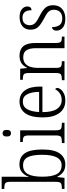

<svg xmlns="http://www.w3.org/2000/svg" viewBox="736 -1536 810 2322"><g transform="rotate(-90 1141.0 -375.0)"><path d="M312 10Q258 10 222 -16Q186 -42 166 -86H161L151 0H17V-32H29Q68 -32 85.5 -43.5Q103 -55 103 -104V-655Q103 -705 85.5 -716.5Q68 -728 31 -728H17V-760H165V-569Q165 -551 164.5 -525.5Q164 -500 163.5 -475.5Q163 -451 161 -434H164Q184 -485 220 -515Q256 -545 315 -545Q404 -545 449 -479Q494 -413 494 -268Q494 -123 445.5 -56.5Q397 10 312 10ZM304 -35Q430 -35 430 -270Q430 -388 401 -444.5Q372 -501 303 -501Q229 -501 197 -442.5Q165 -384 165 -269Q165 -155 195.5 -95Q226 -35 304 -35Z M691 -647Q673 -647 662 -658Q651 -669 651 -698Q651 -727 662 -738Q673 -749 691 -749Q708 -749 719.5 -738Q731 -727 731 -698Q731 -669 719.5 -658Q708 -647 691 -647ZM572 0V-32H590Q630 -32 647 -43.5Q664 -55 664 -103V-431Q664 -480 648 -492Q632 -504 594 -504H585V-536H726V-105Q726 -56 743 -44Q760 -32 800 -32H818V0Z M1084 10Q989 10 935.5 -61.5Q882 -133 882 -263Q882 -404 932 -474Q982 -544 1075 -544Q1160 -544 1207.5 -480.5Q1255 -417 1255 -299V-267H946Q946 -148 985 -91Q1024 -34 1093 -34Q1143 -34 1175 -58Q1207 -82 1223 -113Q1229 -110 1233.5 -103.5Q1238 -97 1238 -86Q1238 -68 1221 -45.5Q1204 -23 1170 -6.5Q1136 10 1084 10ZM1191 -307Q1190 -395 1162.5 -449.5Q1135 -504 1075 -504Q1012 -504 982 -452Q952 -400 947 -307Z M1332 0V-32H1344Q1385 -32 1402 -43.5Q1419 -55 1419 -105V-433Q1419 -481 1402 -492.5Q1385 -504 1348 -504H1337V-536H1471L1479 -454H1483Q1509 -505 1544 -524.5Q1579 -544 1628 -544Q1704 -544 1743 -498Q1782 -452 1782 -354V-105Q1782 -72 1788.5 -56.5Q1795 -41 1810 -36.5Q1825 -32 1852 -32H1859V0H1719V-354Q1719 -420 1694.5 -459.5Q1670 -499 1610 -499Q1563 -499 1534.5 -475.5Q1506 -452 1493.5 -413Q1481 -374 1481 -326V-102Q1481 -54 1497.5 -43Q1514 -32 1554 -32H1562V0Z M2077 10Q2003 10 1967.5 -20.5Q1932 -51 1932 -95Q1932 -126 1945.5 -138.5Q1959 -151 1974 -151Q1974 -96 1997.5 -61.5Q2021 -27 2079 -27Q2131 -27 2157.5 -55Q2184 -83 2184 -129Q2184 -153 2175.5 -171.5Q2167 -190 2145 -207Q2123 -224 2082 -245Q2032 -272 2001.5 -295Q1971 -318 1957 -345.5Q1943 -373 1943 -412Q1943 -474 1984.5 -508.5Q2026 -543 2095 -543Q2159 -543 2191.5 -515Q2224 -487 2224 -450Q2224 -426 2212 -412.5Q2200 -399 2178 -399Q2178 -508 2088 -508Q2041 -508 2019 -483Q1997 -458 1997 -421Q1997 -379 2025 -353.5Q2053 -328 2112 -299Q2183 -263 2211 -228Q2239 -193 2239 -138Q2239 -68 2194.5 -29Q2150 10 2077 10Z"/></g></svg>

Font: Noto Serif Tamil SemiCondensed Light
Style: Italic
Weight: 300
Width: 4
Italic angle: -12°
Designer: Indian Type Foundry, Tom Grace, and the Monotype Design Team
Foundry: Monotype Imaging Inc.
Version: Version 2.003; ttfautohint (v1.8.4.7-5d5b)